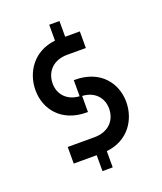

<svg xmlns="http://www.w3.org/2000/svg" viewBox="-150 -836 862 1022"><g transform="rotate(-20 280.5 -324.5)"><path d="M122 0H252V90H310V-2C435 -15 497 -114 497 -213C497 -319 425 -417 281 -417H274V-326C204 -330 162 -377 162 -438C162 -505 208 -556 287 -556H393V-650H310V-739H252V-649C127 -636 64 -536 64 -436C64 -330 136 -232 280 -232H287V-323C358 -319 399 -272 399 -211C399 -144 353 -94 274 -94H122Z"/></g></svg>

Font: Grotesk 02 Mince
Style: Bold
Weight: 400
Designer: Frank Adebiaye, contributions by Jérémy Landes, Ariel Martín Pérez
Foundry: Velvetyne Type Foundry
Version: Version 3.000;Glyphs 3.1.2 (3150)